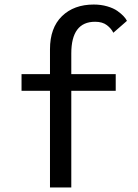

<svg xmlns="http://www.w3.org/2000/svg" viewBox="-20 -827 610 847"><path d="M75 -500H200.5V-609.5Q200.5 -704 253.2 -755.5Q306 -807 393.5 -807Q425.5 -807 453 -799Q480.5 -791 497.8 -778.8Q515 -766.5 525.2 -755.5Q535.5 -744.5 540 -735L480 -682.5Q471 -701 451.5 -716Q432 -731 399.5 -731Q294.5 -731 294.5 -591V-500H490.5V-426.5H294.5V0H200.5V-426.5H75Z"/></svg>

Font: League Mono Narrow
Style: Regular
Weight: 400
Width: 3
Designer: Tyler Finck
Foundry: The League of Moveable Type / Tyler Finck
Version: Version 2.210